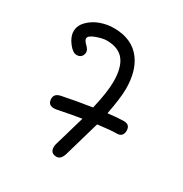

<svg xmlns="http://www.w3.org/2000/svg" viewBox="-142 -694 763 802"><g transform="rotate(30 240.0 -293.0)"><path d="M40 -490.2Q40 -518.6 63 -541.3Q85.9 -564 117.4 -575Q148.9 -585.9 180.2 -585.9Q269 -585.9 313 -525.9Q350.1 -475.1 350.1 -390.1Q350.1 -346.7 334 -264.2Q385.3 -270 410.2 -270Q439.9 -270 439.9 -240.2Q439.9 -226.1 432.4 -218Q424.8 -210 410.2 -210Q379.9 -210 319.8 -202.1Q273.4 -40 270 -29.8Q260.3 0 240.2 0Q210 0 210 -29.8Q210 -39.1 212.9 -47.9Q215.8 -57.1 222.4 -79.8Q229 -102.5 239 -137.5Q249 -172.4 254.9 -191.9Q215.3 -186 141.1 -170.9L136.7 -170.4Q132.3 -169.9 129.9 -169.9Q100.1 -169.9 100.1 -200.2Q100.1 -224.1 129.9 -230Q197.8 -244.1 270 -254.9Q290 -339.8 290 -390.1Q290 -455.1 266.1 -488.8Q239.7 -525.9 180.2 -525.9Q160.6 -525.9 130.4 -514.9Q100.1 -503.9 100.1 -490.2Q100.1 -480.5 115 -466.3Q129.9 -452.1 129.9 -439.9Q129.9 -427.2 122.1 -418.7Q114.3 -410.2 100.1 -410.2Q81.5 -410.2 60.8 -437.3Q40 -464.4 40 -490.2Z"/></g></svg>

Font: Pecita
Style: Book
Weight: 400
Width: 6
Version: Version 3.4.1